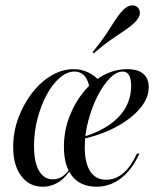

<svg xmlns="http://www.w3.org/2000/svg" viewBox="-20 -683 601 714"><path d="M138.7 11.3Q88.7 11.3 58.9 -28.6Q29 -68.5 29 -136.3Q29 -191.9 48 -243.5Q66.9 -295.2 98.8 -336.7Q130.6 -378.2 171 -402Q211.3 -425.8 254 -425.8Q282.3 -425.8 307.3 -414.1Q332.3 -402.4 352.4 -379L314.5 -346Q310.5 -381.5 295.6 -399.2Q280.6 -416.9 257.3 -416.9Q229 -416.9 202 -393.5Q175 -370.2 153.6 -330.6Q132.3 -291.1 119.4 -241.5Q106.5 -191.9 106.5 -140.3Q106.5 -79.8 125 -48Q143.5 -16.1 176.6 -16.1Q196.8 -16.1 214.1 -28.2Q231.5 -40.3 245.2 -65.3L246 -58.9Q227.4 -25 199.6 -6.9Q171.8 11.3 138.7 11.3ZM338.7 11.3Q280.6 11.3 249.2 -27Q217.7 -65.3 217.7 -137.1Q217.7 -194.4 237.1 -246.4Q256.5 -298.4 289.1 -339.1Q321.8 -379.8 364.1 -402.8Q406.5 -425.8 453.2 -425.8Q492.7 -425.8 512.9 -408.5Q533.1 -391.1 533.1 -358.9Q533.1 -319.4 502.4 -281.9Q471.8 -244.4 417.7 -214.1Q363.7 -183.9 291.1 -166.9V-174.2Q348.4 -191.9 387.9 -219.8Q427.4 -247.6 447.6 -283.9Q467.7 -320.2 467.7 -363.7Q467.7 -390.3 459.7 -403.6Q451.6 -416.9 436.3 -416.9Q412.9 -416.9 387.9 -391.5Q362.9 -366.1 341.9 -324.2Q321 -282.3 308.1 -233.1Q295.2 -183.9 295.2 -136.3Q295.2 -76.6 315.7 -45.6Q336.3 -14.5 375 -14.5Q408.9 -14.5 437.5 -38.3Q466.1 -62.1 489.5 -112.1H498.4Q471 -51.6 430.2 -20.2Q389.5 11.3 338.7 11.3ZM328.2 -484.7 324.2 -488.7Q355.6 -527.4 374.2 -555.2Q392.7 -583.1 406 -604.4Q419.4 -625.8 435.5 -643.5Q450.8 -659.7 466.5 -662.5Q482.3 -665.3 492.7 -654.8Q501.6 -645.2 500 -631Q498.4 -616.9 480.6 -599.2Q466.1 -584.7 444.8 -570.6Q423.4 -556.5 394.8 -536.7Q366.1 -516.9 328.2 -484.7Z"/></svg>

Font: Playfair 144pt SemiCondensed
Style: Italic
Weight: 400
Width: 4
Italic angle: -15.6°
Designer: Claus Eggers Sørensen
Foundry: Claus Eggers Sørensen
Version: Version 2.203